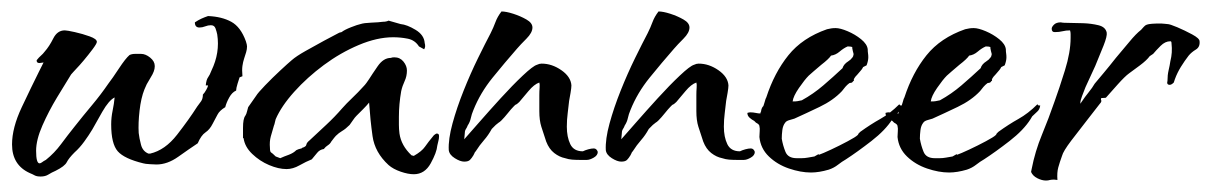

<svg xmlns="http://www.w3.org/2000/svg" viewBox="-20 -294 2113 335"><path d="M51 14Q44 14 40.5 12Q37 10 32 8Q1 -6 1 -42Q1 -71 18 -107Q35 -143 48 -169L56 -185L49 -184Q44 -184 44 -188V-189Q48 -194 51.5 -197Q55 -200 58 -204Q66 -213 73 -227Q80 -241 93 -241Q97 -241 110.5 -238Q124 -235 136.5 -230.5Q149 -226 149 -221Q149 -218 141.5 -208Q134 -198 126 -188.5Q118 -179 114 -175Q110 -171 108 -168.5Q106 -166 104 -164Q94 -148 79.5 -124Q65 -100 54 -75Q43 -50 43 -31Q43 -9 49 -9Q51 -9 53.5 -11Q56 -13 60 -15Q75 -27 86.5 -42.5Q98 -58 110 -73Q125 -92 140.5 -110.5Q156 -129 169 -148Q176 -157 187.5 -174.5Q199 -192 206 -198Q210 -200 216 -200Q222 -200 226 -200Q234 -200 242 -193.5Q250 -187 250 -179V-178Q250 -170 243 -159L236 -147Q235 -145 234 -142.5Q233 -140 232 -138Q226 -123 223.5 -101Q221 -79 222 -62Q223 -53 226 -41.5Q229 -30 239 -26H242Q268 -32 289 -59Q310 -86 324 -108Q328 -113 331 -117.5Q334 -122 334 -129Q337 -132 340 -137.5Q343 -143 343 -145H339Q340 -155 343 -159Q346 -163 349 -171Q364 -202 359 -234Q358 -239 356 -244.5Q354 -250 348 -250Q343 -250 338 -248Q333 -246 328 -246Q320 -246 320 -255Q326 -259 331.5 -261.5Q337 -264 343 -266Q367 -265 383.5 -256Q400 -247 409 -222Q411 -216 411 -213Q411 -208 409.5 -203Q408 -198 406 -192Q404 -186 403 -179Q402 -172 403 -161L398 -159Q397 -156 394.5 -148Q392 -140 392 -136Q385 -133 380 -124Q375 -115 373 -107Q363 -101 359.5 -94Q356 -87 351 -78Q346 -68 338.5 -63Q331 -58 325 -44Q310 -34 291 -20.5Q272 -7 253 -7Q251 -7 242 -7.5Q233 -8 230 -9Q197 -17 185.5 -30Q174 -43 174 -77Q174 -89 176.5 -101Q179 -113 180 -124Q170 -119 158.5 -99Q147 -79 141 -68Q135 -58 127 -47Q119 -36 110 -28Q100 -18 96.5 -11Q93 -4 77 4Q70 7 64.5 10.5Q59 14 51 14Z M702 10Q692 10 679 5.5Q666 1 658 -6Q634 -28 630 -56.5Q626 -85 624 -115Q620 -110 613.5 -103.5Q607 -97 602 -92Q599 -89 596 -84.5Q593 -80 590 -76Q583 -69 577 -65.5Q571 -62 566 -57Q564 -55 558 -47Q556 -43 552 -40.5Q548 -38 545 -34Q538 -33 533.5 -27.5Q529 -22 524 -16Q514 -12 502.5 -5.5Q491 1 480 1Q466 1 449.5 -6Q433 -13 420 -25.5Q407 -38 405 -53H404V-71Q404 -87 408 -92Q410 -95 411 -99.5Q412 -104 413 -107L427 -127Q430 -132 442.5 -145Q455 -158 469 -171Q483 -184 489 -189Q497 -196 513 -205Q529 -214 545.5 -223Q562 -232 572 -237L576 -238Q581 -242 592.5 -246.5Q604 -251 609 -252Q615 -254 628 -254.5Q641 -255 648 -256Q654 -256 658 -258L679 -252Q690 -251 705 -242Q720 -233 721 -219Q723 -212 720 -208L711 -213Q704 -224 691.5 -226.5Q679 -229 666 -229Q638 -229 606 -215.5Q574 -202 545 -180.5Q516 -159 493.5 -134Q471 -109 461 -86Q460 -83 459.5 -80Q459 -77 458 -75Q455 -65 452.5 -56Q450 -47 451 -36Q451 -29 453 -28Q455 -27 461 -21L469 -18L476 -21L484 -24Q492 -27 497 -32Q501 -34 504 -34.5Q507 -35 507 -36Q514 -38 514.5 -41.5Q515 -45 520 -49Q535 -63 549.5 -76.5Q564 -90 577 -105Q584 -113 594.5 -123Q605 -133 614 -143Q617 -146 619.5 -149.5Q622 -153 624 -156Q629 -164 639 -178.5Q649 -193 662 -193Q664 -194 668 -194Q678 -194 684 -186.5Q690 -179 690 -171Q690 -161 686 -152.5Q682 -144 680 -135Q676 -112 676 -90Q676 -83 676 -76Q676 -69 677 -61Q680 -40 698 -23L702 -22Q716 -30 721.5 -38Q727 -46 737 -58Q737 -58 739 -59.5Q741 -61 742 -61Q746 -61 746 -57V-56Q746 -52 745 -48.5Q744 -45 743 -40Q742 -28 731.5 -9Q721 10 702 10Z M790 -12Q783 -12 773.5 -18Q764 -24 763 -32Q762 -51 769.5 -78.5Q777 -106 789 -136Q801 -166 814 -192.5Q827 -219 836 -236Q841 -246 844.5 -255.5Q848 -265 855 -274Q863 -274 875.5 -270Q888 -266 898.5 -260Q909 -254 909 -246Q909 -237 898.5 -226.5Q888 -216 882 -209Q861 -185 839.5 -158.5Q818 -132 806 -102Q803 -95 801.5 -88Q800 -81 796 -75Q795 -72 793 -69Q791 -66 791 -62L790 -51Q798 -60 815.5 -80Q833 -100 853.5 -122.5Q874 -145 892 -162Q910 -179 917 -181Q921 -183 925 -183Q943 -183 959.5 -171.5Q976 -160 977 -145Q977 -141 975.5 -132Q974 -123 973 -118Q972 -108 970.5 -96.5Q969 -85 969 -73Q969 -55 975 -42.5Q981 -30 997 -30Q1001 -32 1006.5 -33.5Q1012 -35 1016 -35Q1021 -35 1023 -29Q1023 -23 1016 -19Q1009 -15 1004 -15H991Q984 -15 978 -15.5Q972 -16 966 -18Q956 -20 947 -27Q938 -34 933 -47Q928 -62 924.5 -73Q921 -84 921 -100V-128Q921 -135 921.5 -141Q922 -147 921 -150Q912 -147 902 -135Q892 -123 886 -116Q882 -112 879 -111L876 -108Q872 -104 866 -96.5Q860 -89 855 -84Q852 -81 850 -80L845 -76L838 -69Q832 -58 824.5 -49.5Q817 -41 810 -30Q808 -28 808 -27L806 -23Q803 -18 800 -15Q797 -12 790 -12Z M1064 -12Q1057 -12 1047.5 -18Q1038 -24 1037 -32Q1036 -51 1043.5 -78.5Q1051 -106 1063 -136Q1075 -166 1088 -192.5Q1101 -219 1110 -236Q1115 -246 1118.5 -255.5Q1122 -265 1129 -274Q1137 -274 1149.5 -270Q1162 -266 1172.5 -260Q1183 -254 1183 -246Q1183 -237 1172.5 -226.5Q1162 -216 1156 -209Q1135 -185 1113.5 -158.5Q1092 -132 1080 -102Q1077 -95 1075.5 -88Q1074 -81 1070 -75Q1069 -72 1067 -69Q1065 -66 1065 -62L1064 -51Q1072 -60 1089.5 -80Q1107 -100 1127.5 -122.5Q1148 -145 1166 -162Q1184 -179 1191 -181Q1195 -183 1199 -183Q1217 -183 1233.5 -171.5Q1250 -160 1251 -145Q1251 -141 1249.5 -132Q1248 -123 1247 -118Q1246 -108 1244.5 -96.5Q1243 -85 1243 -73Q1243 -55 1249 -42.5Q1255 -30 1271 -30Q1275 -32 1280.5 -33.5Q1286 -35 1290 -35Q1295 -35 1297 -29Q1297 -23 1290 -19Q1283 -15 1278 -15H1265Q1258 -15 1252 -15.5Q1246 -16 1240 -18Q1230 -20 1221 -27Q1212 -34 1207 -47Q1202 -62 1198.5 -73Q1195 -84 1195 -100V-128Q1195 -135 1195.5 -141Q1196 -147 1195 -150Q1186 -147 1176 -135Q1166 -123 1160 -116Q1156 -112 1153 -111L1150 -108Q1146 -104 1140 -96.5Q1134 -89 1129 -84Q1126 -81 1124 -80L1119 -76L1112 -69Q1106 -58 1098.5 -49.5Q1091 -41 1084 -30Q1082 -28 1082 -27L1080 -23Q1077 -18 1074 -15Q1071 -12 1064 -12Z M1395 7Q1377 7 1356.5 0Q1336 -7 1321.5 -21Q1307 -35 1305 -55Q1305 -60 1305.5 -65Q1306 -70 1305 -74Q1305 -77 1299 -80L1296 -83Q1292 -85 1288 -88.5Q1284 -92 1284 -97Q1287 -98 1289 -98Q1294 -98 1298.5 -97Q1303 -96 1307 -96Q1306 -96 1308 -100Q1308 -102 1309 -104.5Q1310 -107 1311 -108Q1312 -108 1314 -115.5Q1316 -123 1317 -124Q1331 -167 1355.5 -197.5Q1380 -228 1423 -243Q1427 -244 1430.5 -244.5Q1434 -245 1438 -245Q1446 -245 1459 -239.5Q1472 -234 1482.5 -225.5Q1493 -217 1494 -208Q1494 -204 1494.5 -201Q1495 -198 1495 -194Q1495 -188 1492 -180L1486 -177Q1484 -173 1482 -171L1476 -164Q1468 -156 1470 -153L1468 -152Q1468 -152 1468 -151Q1468 -151 1468 -151Q1468 -151 1468 -151Q1468 -151 1467 -151L1468 -152L1467 -151V-150L1462 -149Q1458 -146 1455 -142.5Q1452 -139 1449 -135Q1434 -119 1410 -107.5Q1386 -96 1366 -87Q1363 -86 1357.5 -84.5Q1352 -83 1350 -80Q1346 -75 1345 -67Q1344 -59 1344 -52Q1346 -40 1350.5 -29Q1355 -18 1370 -18H1379Q1384 -18 1389.5 -19Q1395 -20 1401 -21L1408 -25L1409 -24Q1415 -26 1430 -33Q1445 -40 1459 -47.5Q1473 -55 1476 -58L1477 -59L1478 -61L1481 -64Q1499 -77 1516 -86.5Q1533 -96 1549 -112L1551 -110H1554Q1553 -103 1549 -99.5Q1545 -96 1540 -91L1537 -86Q1525 -67 1500.5 -48Q1476 -29 1456 -16Q1449 -12 1442 -6.5Q1435 -1 1426 2Q1409 7 1395 7ZM1363 -117Q1369 -117 1371.5 -117.5Q1374 -118 1379 -119Q1399 -130 1416.5 -145Q1434 -160 1450 -175Q1452 -182 1460 -187L1464 -190Q1466 -192 1467.5 -194Q1469 -196 1469 -198Q1470 -199 1468 -205L1467 -210V-212Q1464 -213 1459 -213Q1452 -210 1445 -204Q1438 -198 1430 -197Q1426 -191 1413 -181Q1406 -175 1399.5 -169.5Q1393 -164 1391 -162Q1384 -155 1374 -140.5Q1364 -126 1363 -117Z M1636 7Q1618 7 1597.5 0Q1577 -7 1562.5 -21Q1548 -35 1546 -55Q1546 -60 1546.5 -65Q1547 -70 1546 -74Q1546 -77 1540 -80L1537 -83Q1533 -85 1529 -88.5Q1525 -92 1525 -97Q1528 -98 1530 -98Q1535 -98 1539.5 -97Q1544 -96 1548 -96Q1547 -96 1549 -100Q1549 -102 1550 -104.5Q1551 -107 1552 -108Q1553 -108 1555 -115.5Q1557 -123 1558 -124Q1572 -167 1596.5 -197.5Q1621 -228 1664 -243Q1668 -244 1671.5 -244.5Q1675 -245 1679 -245Q1687 -245 1700 -239.5Q1713 -234 1723.5 -225.5Q1734 -217 1735 -208Q1735 -204 1735.5 -201Q1736 -198 1736 -194Q1736 -188 1733 -180L1727 -177Q1725 -173 1723 -171L1717 -164Q1709 -156 1711 -153L1709 -152Q1709 -152 1709 -151Q1709 -151 1709 -151Q1709 -151 1709 -151Q1709 -151 1708 -151L1709 -152L1708 -151V-150L1703 -149Q1699 -146 1696 -142.5Q1693 -139 1690 -135Q1675 -119 1651 -107.5Q1627 -96 1607 -87Q1604 -86 1598.5 -84.5Q1593 -83 1591 -80Q1587 -75 1586 -67Q1585 -59 1585 -52Q1587 -40 1591.5 -29Q1596 -18 1611 -18H1620Q1625 -18 1630.5 -19Q1636 -20 1642 -21L1649 -25L1650 -24Q1656 -26 1671 -33Q1686 -40 1700 -47.5Q1714 -55 1717 -58L1718 -59L1719 -61L1722 -64Q1740 -77 1757 -86.5Q1774 -96 1790 -112L1792 -110H1795Q1794 -103 1790 -99.5Q1786 -96 1781 -91L1778 -86Q1766 -67 1741.5 -48Q1717 -29 1697 -16Q1690 -12 1683 -6.5Q1676 -1 1667 2Q1650 7 1636 7ZM1604 -117Q1610 -117 1612.5 -117.5Q1615 -118 1620 -119Q1640 -130 1657.5 -145Q1675 -160 1691 -175Q1693 -182 1701 -187L1705 -190Q1707 -192 1708.5 -194Q1710 -196 1710 -198Q1711 -199 1709 -205L1708 -210V-212Q1705 -213 1700 -213Q1693 -210 1686 -204Q1679 -198 1671 -197Q1667 -191 1654 -181Q1647 -175 1640.5 -169.5Q1634 -164 1632 -162Q1625 -155 1615 -140.5Q1605 -126 1604 -117Z M1805 21Q1798 21 1790 17Q1782 13 1779 6L1780 1Q1786 -30 1798 -59Q1810 -88 1820 -117Q1828 -139 1838 -171Q1848 -203 1848 -228Q1848 -231 1848 -234.5Q1848 -238 1847 -241Q1840 -241 1834 -239.5Q1828 -238 1821 -238H1820Q1815 -238 1815 -244Q1815 -247 1819 -251Q1823 -255 1831 -255Q1834 -254 1848 -254Q1856 -254 1870 -253.5Q1884 -253 1896.5 -250Q1909 -247 1911 -237Q1912 -231 1905.5 -214.5Q1899 -198 1891 -179Q1882 -160 1874 -142Q1871 -134 1868 -126.5Q1865 -119 1865 -114V-113L1867 -116Q1873 -125 1879.5 -133Q1886 -141 1890 -148Q1895 -154 1905.5 -166.5Q1916 -179 1927 -193Q1939 -207 1950.5 -221Q1962 -235 1971 -242Q1973 -244 1975.5 -247Q1978 -250 1981 -251Q1984 -252 1989.5 -252.5Q1995 -253 2006 -253Q2009 -253 2012 -252.5Q2015 -252 2017 -252Q2021 -252 2034 -246.5Q2047 -241 2060 -234Q2073 -227 2073 -222Q2074 -212 2066.5 -207.5Q2059 -203 2054 -197Q2047 -188 2040.5 -177.5Q2034 -167 2030 -156L2028 -150Q2024 -146 2021 -146Q2015 -146 2017 -153Q2017 -163 2019 -171.5Q2021 -180 2022 -187Q2024 -195 2024.5 -202.5Q2025 -210 2024 -219Q2024 -222 2022 -222Q2013 -222 2005 -214Q1997 -206 1992 -200L1986 -196Q1981 -189 1969 -180L1950 -166Q1943 -161 1930 -146.5Q1917 -132 1910 -124Q1910 -123 1903 -123H1902L1901 -122V-120Q1903 -117 1899 -113Q1893 -105 1878 -86Q1863 -67 1849 -48.5Q1835 -30 1833 -22Q1829 -11 1826.5 -2Q1824 7 1825 20Q1818 19 1815.5 19.5Q1813 20 1812 20Q1809 21 1805 21Z"/></svg>

Font: Qwitcher Grypen
Style: Bold
Weight: 700
Designer: Robert E. Leuschke
Foundry: Robert E. Leuschke
Version: Version 1.100; ttfautohint (v1.8.3)